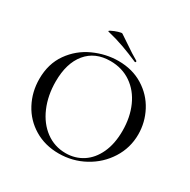

<svg xmlns="http://www.w3.org/2000/svg" viewBox="-176 -953 1118 1130"><g transform="rotate(30 383.0 -388.0)"><path d="M49 -312Q49 -415 101 -488.5Q153 -562 234.5 -599Q316 -636 401 -636Q496 -636 568 -591.5Q640 -547 678.5 -474Q717 -401 717 -319Q717 -228 669 -152Q621 -76 540.5 -32Q460 12 366 12Q273 12 200.5 -31.5Q128 -75 88.5 -149.5Q49 -224 49 -312ZM626 -291Q626 -383 593.5 -456Q561 -529 500.5 -570.5Q440 -612 360 -612Q256 -612 198 -541.5Q140 -471 140 -347Q140 -252 173 -175Q206 -98 265.5 -54Q325 -10 401 -10Q465 -10 516 -43Q567 -76 596.5 -139.5Q626 -203 626 -291ZM263 -756Q254 -758 271.5 -767Q289 -776 311.5 -783Q334 -790 339 -787Q355 -777 387 -755Q454 -709 490 -689Q492 -688 492 -685Q492 -682 490 -680Q488 -678 485 -679Q428 -704 376.5 -722.5Q325 -741 263 -756Z"/></g></svg>

Font: Cormorant SC Medium
Style: Regular
Weight: 500
Designer: Christian Thalmann (Catharsis Fonts)
Version: Version 3.000